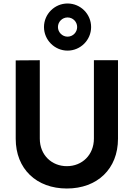

<svg xmlns="http://www.w3.org/2000/svg" viewBox="-20 -1065 766 1100"><path d="M367 -775C441.5 -775 502 -836 502 -910C502 -984.5 441.5 -1045 367 -1045C293 -1045 232 -984.5 232 -910C232 -836 293 -775 367 -775ZM367 -855C337 -855 312 -880 312 -910C312 -940.5 337 -965 367 -965C397.5 -965 422 -940.5 422 -910C422 -880 397.5 -855 367 -855ZM363 15C537 15 656 -97 656 -270V-720H518V-271C518 -178 451 -113 363 -113C277 -113 208 -176 208 -271V-720L70 -719V-270C70 -97 189 15 363 15Z"/></svg>

Font: Manrope ExtraBold
Style: Regular
Weight: 800
Designer: Mikhail Sharanda
Foundry: Mikhail Sharanda
Version: Version 4.505